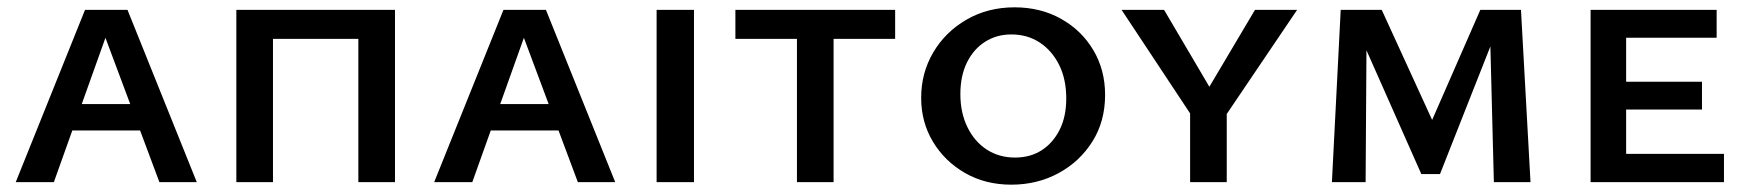

<svg xmlns="http://www.w3.org/2000/svg" viewBox="-20 -497 4764 524"><path d="M23 0 212 -470H328L517 0H415L255 -428H280L127 0ZM123 -141 146 -213H373L407 -141Z M958 0V-470H1058V0ZM625 0V-470H725V0ZM658 -391V-470H1025V-391Z M1165 0 1354 -470H1470L1659 0H1557L1397 -428H1422L1269 0ZM1265 -141 1288 -213H1515L1549 -141Z M1772 0V-470H1874V0Z M2155 0V-470H2255V0ZM1987 -391V-470H2423V-391Z M2740 7Q2669 7 2613.5 -25Q2558 -57 2526 -110.5Q2494 -164 2494 -230Q2494 -298 2527 -354Q2560 -410 2618 -443.5Q2676 -477 2749 -477Q2820 -477 2876 -445.5Q2932 -414 2964 -360Q2996 -306 2996 -238Q2996 -166 2961.5 -111Q2927 -56 2869 -24.5Q2811 7 2740 7ZM2750 -67Q2792 -67 2823 -87Q2854 -107 2872 -143Q2890 -179 2890 -228Q2890 -281 2870.5 -320Q2851 -359 2817.5 -381Q2784 -403 2740 -403Q2700 -403 2668.5 -383Q2637 -363 2619 -326.5Q2601 -290 2601 -240Q2601 -189 2620.5 -149.5Q2640 -110 2673.5 -88.5Q2707 -67 2750 -67Z M3231 -183 3041 -470H3157L3296 -234H3265L3405 -470H3520L3326 -183ZM3228 0V-211H3328V0Z M4057 0 4046 -429 4075 -440 3910 -22H3859L3672 -444L3696 -470H3751L3909 -125H3869L4020 -470H4131L4157 0ZM3615 0 3639 -470H3710L3707 0Z M4321 0V-470H4418V0ZM4354 0V-77H4685V0ZM4354 -198V-274H4625V-198ZM4354 -394V-470H4665V-394Z"/></svg>

Font: Ysabeau SC SemiBold
Style: Regular
Weight: 600
Designer: Christian Thalmann (Catharsis Fonts)
Version: Version 2.001;gftools[0.9.30]; featfreeze: smcp